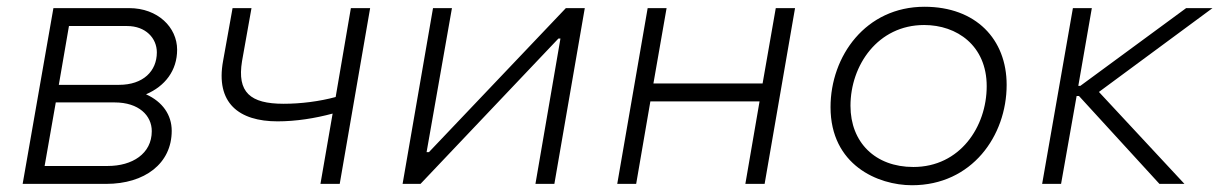

<svg xmlns="http://www.w3.org/2000/svg" viewBox="-20 -544 3607 568"><path d="M47 0H294C408 0 488 -60 488 -157C488 -204 461 -243 412 -265C468 -289 504 -335 504 -397C504 -463 447 -520 362 -520H138ZM112 -53 145 -241H319C391 -241 429 -202 429 -156C429 -89 371 -53 299 -53ZM154 -293 184 -467H356C411 -467 444 -431 444 -389C444 -334 404 -293 332 -293Z M801 -185C856 -185 912 -194 964 -208L928 0H985L1075 -520H1018L973 -257C925 -244 870 -237 819 -237C720 -237 681 -271 696 -363L724 -520H668L640 -364C617 -239 687 -185 801 -185Z M1171 0H1224L1632 -430H1638L1564 0H1620L1710 -520H1654L1249 -94H1242L1317 -520H1261Z M2275 -520 2236 -297H1913L1952 -520H1896L1806 0H1862L1904 -244H2227L2185 0H2242L2332 -520Z M2678 4C2855 4 2958 -142 2958 -293C2958 -428 2867 -524 2715 -524C2541 -524 2437 -378 2437 -227C2437 -56 2577 4 2678 4ZM2682 -50C2569 -50 2496 -123 2496 -231C2496 -351 2577 -470 2714 -470C2811 -470 2899 -409 2899 -289C2899 -169 2820 -50 2682 -50Z M3063 0H3119L3165 -260H3172L3410 0H3484L3231 -272L3567 -520H3489L3176 -290H3170L3210 -520H3154Z"/></svg>

Font: Fixel Display 20240404 Light
Style: Italic
Weight: 300
Italic angle: -10°
Designer: AlfaBravo + MacPaw
Foundry: Kyrylo Tkachov, Marchela Mozhyna, Serhii Makarenko, Maria Weinstein, Zakhar Kryvoshyya
Version: Version 1.211;Glyphs 3.2 (3225)